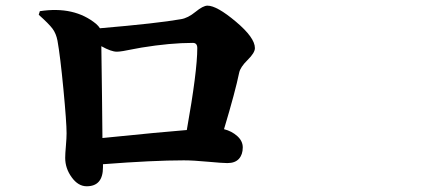

<svg xmlns="http://www.w3.org/2000/svg" viewBox="-20 -688 1540 680"><path d="M342.8 -199.2Q554.7 -220.7 641.6 -227.5Q678.7 -435.5 678.7 -517.6Q678.7 -536.1 663.1 -536.1Q583 -536.1 481.4 -519.5Q469.7 -517.6 450.2 -513.7Q430.7 -509.8 416.5 -507.3Q402.3 -504.9 393.6 -504.9Q374 -504.9 338.9 -524.4Q339.8 -474.6 341.3 -343.3Q342.8 -211.9 342.8 -199.2ZM117.2 -635.7 121.1 -648.4Q243.2 -667 320.3 -603.5Q329.1 -595.7 334 -587.9Q539.1 -605.5 621.1 -620.1Q645.5 -624 672.4 -646Q699.2 -668 714.8 -668Q748 -668 815.4 -611.3Q882.8 -554.7 882.8 -517.6Q882.8 -501 856.9 -475.6Q831.1 -450.2 827.1 -430.7Q813.5 -364.3 773.4 -230.5Q800.8 -223.6 820.3 -206.1Q839.8 -188.5 839.8 -166Q839.8 -140.6 826.2 -125.5Q812.5 -110.4 785.2 -110.4Q768.6 -110.4 716.3 -115.2Q664.1 -120.1 630.9 -120.1Q522.5 -120.1 344.7 -106.4V-95.7Q344.7 -28.3 287.1 -28.3Q256.8 -28.3 233.9 -60.1Q210.9 -91.8 210.9 -128.9Q210.9 -143.6 213.4 -171.4Q215.8 -199.2 215.8 -215.8Q215.8 -254.9 204.6 -372.1Q193.4 -489.3 183.6 -543.9Q178.7 -569.3 166 -586.4Q153.3 -603.5 117.2 -635.7Z"/></svg>

Font: Bpmf Zihi Serif Heavy
Style: Heavy
Weight: 900
Foundry: But Ko
Version: Version 1.320